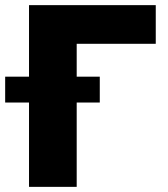

<svg xmlns="http://www.w3.org/2000/svg" viewBox="-65 -727 652 747"><path d="M541 -556.6H233.4V-428.7H323.2V-328.1H233.4V0H47.9V-328.1H-44.9V-428.7H47.9V-707H541Z"/></svg>

Font: Pretendard GOV Black
Style: Regular
Weight: 900
Designer: Base glyphs from Inter by Rasmus Andersson; Hangeul glyphs from Noto Sans CJK(Source Han Sans) by Jang Soo-young and Kan
Foundry: Kil Hyung-jin
Version: Version 1.309